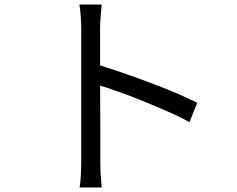

<svg xmlns="http://www.w3.org/2000/svg" viewBox="-20 -794 1040 844"><path d="M337 -88Q337 -102 337 -144.5Q337 -187 337 -245.5Q337 -304 337 -368.5Q337 -433 337 -494Q337 -555 337 -602Q337 -649 337 -670Q337 -691 335 -721Q333 -751 329 -774H427Q425 -752 422.5 -722Q420 -692 420 -670Q420 -631 420 -576.5Q420 -522 420 -460.5Q420 -399 420.5 -338.5Q421 -278 421 -225.5Q421 -173 421 -136.5Q421 -100 421 -88Q421 -72 421.5 -51Q422 -30 424 -8.5Q426 13 427 30H330Q334 6 335.5 -27Q337 -60 337 -88ZM403 -512Q452 -497 511.5 -476.5Q571 -456 633 -433Q695 -410 750.5 -386.5Q806 -363 847 -342L813 -257Q770 -281 716 -304.5Q662 -328 605.5 -351Q549 -374 496.5 -392.5Q444 -411 403 -423Z"/></svg>

Font: Farlight84_Sys_V01
Style: Regular
Weight: 400
Designer: Ryoko NISHIZUKA  (kana, bopomofo & ideographs); Paul D. Hunt (Latin, Greek & Cyrillic); Sandoll Communications , Soo-you
Foundry: Adobe
Version: Version 2.004;October 29, 2024;FontCreator 14.0.0.2814 64-bi